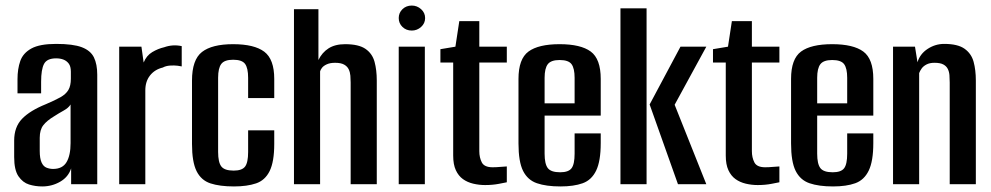

<svg xmlns="http://www.w3.org/2000/svg" viewBox="-20 -663 3568 691"><path d="M132 8Q107 8 84.5 1Q62 -6 46.5 -28.5Q31 -51 31 -98V-157Q31 -206 59.5 -235.5Q88 -265 145 -288Q178 -302 197.5 -313Q217 -324 226 -339Q235 -354 235 -380V-405Q235 -424 227.5 -434Q220 -444 208.5 -448.5Q197 -453 182 -453Q149 -453 138.5 -433Q128 -413 128 -369V-327H43V-378Q43 -415 53 -443.5Q63 -472 93 -488.5Q123 -505 182 -505Q243 -505 274.5 -493Q306 -481 318 -456.5Q330 -432 330 -394V0H236V-57Q226 -26 196.5 -9Q167 8 132 8ZM171 -55Q205 -55 219.5 -79.5Q234 -104 234 -148V-287Q227 -275 209 -265Q191 -255 174 -244Q149 -229 136 -212.5Q123 -196 123 -167V-120Q123 -93 129.5 -78.5Q136 -64 147.5 -59.5Q159 -55 171 -55Z M409 0V-495H489L497 -438Q507 -463 528 -475.5Q549 -488 571 -493Q602 -504 634 -497V-424Q631 -425 619 -426.5Q607 -428 592 -427Q577 -426 566 -420Q537 -413 520 -391.5Q503 -370 503 -338V0Z M822 8Q771 8 737.5 -3Q704 -14 687.5 -47Q671 -80 671 -145V-373Q671 -448 707 -476Q743 -504 819 -504Q895 -504 931 -477Q967 -450 967 -379V-310H873V-383Q873 -418 862 -433Q851 -448 819 -448Q788 -448 776.5 -433Q765 -418 765 -383V-116Q765 -79 776.5 -64Q788 -49 821 -49Q851 -49 862 -63.5Q873 -78 873 -116V-194H967V-145Q967 -81 950.5 -47.5Q934 -14 901.5 -3Q869 8 822 8Z M1038 0V-630H1126V-447Q1139 -474 1162.5 -489Q1186 -504 1222 -504Q1271 -504 1295.5 -487Q1320 -470 1328 -440.5Q1336 -411 1336 -373V0H1242V-366Q1242 -378 1241 -390.5Q1240 -403 1235 -413.5Q1230 -424 1218.5 -430.5Q1207 -437 1186 -437Q1168 -437 1156 -431.5Q1144 -426 1138.5 -418.5Q1133 -411 1132 -406V0Z M1415 0V-495H1509V0ZM1462 -553Q1442 -553 1428.5 -566Q1415 -579 1415 -598Q1415 -617 1428.5 -630Q1442 -643 1462 -643Q1481 -643 1495.5 -630Q1510 -617 1510 -598Q1510 -579 1495.5 -566Q1481 -553 1462 -553Z M1726 3Q1704 3 1683 -2Q1662 -7 1646 -18.5Q1630 -30 1620.5 -50.5Q1611 -71 1611 -103V-438H1565V-486L1619 -495L1633 -587H1705V-495H1804V-438H1705V-119Q1705 -96 1714 -78.5Q1723 -61 1753 -61Q1766 -61 1782.5 -62.5Q1799 -64 1804 -64V-7Q1799 -6 1776 -1.5Q1753 3 1726 3Z M1997 8Q1946 8 1912.5 -3.5Q1879 -15 1862.5 -48Q1846 -81 1846 -147V-379Q1846 -451 1882 -477.5Q1918 -504 1994 -504Q2070 -504 2106 -477.5Q2142 -451 2142 -379V-247H1940V-110Q1940 -73 1951.5 -58Q1963 -43 1996 -43Q2026 -43 2037 -57.5Q2048 -72 2048 -110V-183H2142V-148Q2142 -83 2125.5 -49Q2109 -15 2077 -3.5Q2045 8 1997 8ZM1940 -291H2048V-383Q2048 -417 2037 -432Q2026 -447 1994 -447Q1963 -447 1951.5 -432Q1940 -417 1940 -383Z M2420 0 2318 -287 2429 -495H2522L2408 -286L2522 0ZM2213 0V-633H2307V0Z M2707 3Q2685 3 2664 -2Q2643 -7 2627 -18.5Q2611 -30 2601.5 -50.5Q2592 -71 2592 -103V-438H2546V-486L2600 -495L2614 -587H2686V-495H2785V-438H2686V-119Q2686 -96 2695 -78.5Q2704 -61 2734 -61Q2747 -61 2763.5 -62.5Q2780 -64 2785 -64V-7Q2780 -6 2757 -1.5Q2734 3 2707 3Z M2978 8Q2927 8 2893.5 -3.5Q2860 -15 2843.5 -48Q2827 -81 2827 -147V-379Q2827 -451 2863 -477.5Q2899 -504 2975 -504Q3051 -504 3087 -477.5Q3123 -451 3123 -379V-247H2921V-110Q2921 -73 2932.5 -58Q2944 -43 2977 -43Q3007 -43 3018 -57.5Q3029 -72 3029 -110V-183H3123V-148Q3123 -83 3106.5 -49Q3090 -15 3058 -3.5Q3026 8 2978 8ZM2921 -291H3029V-383Q3029 -417 3018 -432Q3007 -447 2975 -447Q2944 -447 2932.5 -432Q2921 -417 2921 -383Z M3194 0V-495H3273L3282 -439Q3291 -469 3318.5 -487Q3346 -505 3378 -505Q3427 -505 3451.5 -487.5Q3476 -470 3484 -440.5Q3492 -411 3492 -373V0H3398V-366Q3398 -380 3397 -392.5Q3396 -405 3391 -415Q3386 -425 3375 -431Q3364 -437 3343 -437Q3326 -437 3314.5 -431Q3303 -425 3297 -416.5Q3291 -408 3288 -400V0Z"/></svg>

Font: Alumni Sans Thin SemiBold
Style: Regular
Weight: 600
Version: Version 1.018